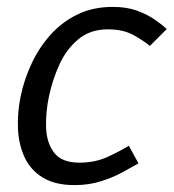

<svg xmlns="http://www.w3.org/2000/svg" viewBox="-20 -528 503 556"><path d="M196 8Q139 8 103.5 -14Q68 -36 51 -73Q34 -110 32 -156Q30 -202 40 -250Q50 -298 71.5 -344Q93 -390 126 -427Q159 -464 204 -486Q249 -508 306 -508H307Q347 -508 377 -497Q407 -486 428.5 -471Q450 -456 463 -444L414 -395Q396 -410 366.5 -426.5Q337 -443 292 -443Q241 -443 206.5 -414Q172 -385 152 -341Q132 -297 122 -250Q112 -203 113.5 -158.5Q115 -114 137 -85.5Q159 -57 210 -57Q256 -57 292.5 -74Q329 -91 353 -106L381 -55Q362 -44 334.5 -29Q307 -14 272 -3Q237 8 197 8H196Z"/></svg>

Font: Epunda Sans
Style: Italic
Weight: 400
Italic angle: -12.0243°
Designer: Simon Atzbach
Foundry: typofactur
Version: Version 2.204; ttfautohint (v1.8.4.7-5d5b)